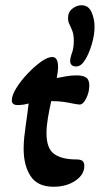

<svg xmlns="http://www.w3.org/2000/svg" viewBox="-20 -698 380 731"><path d="M270 -445Q247 -445 247 -467Q247 -474 252 -491Q261 -512 261 -542Q261 -566 255.5 -580Q250 -594 244.5 -605Q239 -616 239 -629Q239 -652 255.5 -665Q272 -678 290 -678Q317 -678 328.5 -652Q340 -626 340 -596Q340 -564 329 -528Q318 -492 304 -470Q289 -445 270 -445ZM184 13Q123 13 96.5 -27.5Q70 -68 70 -132Q70 -155 72.5 -177Q75 -199 78 -221Q81 -243 84 -264Q87 -285 89 -304Q68 -298 47 -298Q25 -298 25 -316Q25 -335 42 -362.5Q59 -390 84.5 -417Q110 -444 135.5 -462.5Q161 -481 179 -481Q201 -481 201 -443Q201 -433 199.5 -422.5Q198 -412 196 -401Q215 -405 234.5 -408Q254 -411 272 -411Q295 -411 307.5 -403Q320 -395 320 -372Q320 -348 308.5 -324Q297 -300 283 -300Q280 -300 273 -301Q266 -302 256 -304Q243 -307 223 -310Q203 -313 175 -313Q168 -282 162.5 -249.5Q157 -217 157 -191Q157 -133 186 -112Q215 -91 270 -91Q287 -91 294 -85.5Q301 -80 301 -66Q301 -33 267 -10Q233 13 184 13Z"/></svg>

Font: Akaya Telivigala
Style: Regular
Weight: 400
Designer: Vaishnavi Murthy Yerkadithaya, Juan Luis Blanco Aristondo
Version: Version 1.002; ttfautohint (v1.8.3)